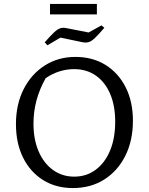

<svg xmlns="http://www.w3.org/2000/svg" viewBox="-20 -946 755 975"><path d="M350 9Q264 9 199 -31.5Q134 -72 97.5 -145Q61 -218 61 -316Q61 -416 100 -493Q139 -570 207.5 -613.5Q276 -657 363 -657Q450 -657 515.5 -616.5Q581 -576 618 -503Q655 -430 655 -333Q655 -232 616.5 -155Q578 -78 509.5 -34.5Q441 9 350 9ZM357 -49Q419 -49 466 -84Q513 -119 539 -181.5Q565 -244 565 -328Q565 -409 539.5 -469Q514 -529 467 -562Q420 -595 356 -595Q319 -595 282 -583.5Q245 -572 212 -549Q150 -440 150 -318Q150 -238 176 -177.5Q202 -117 249 -83Q296 -49 357 -49ZM234 -873V-926H472V-873ZM221 -716 207 -731Q236 -764 254 -781Q272 -798 286 -802.5Q300 -807 318 -803L430 -781L495 -817L510 -805Q480 -770 462 -753Q444 -736 430 -732Q416 -728 397 -732L287 -755Z"/></svg>

Font: Piazzolla
Style: Regular
Weight: 400
Designer: Juan Pablo del Peral
Foundry: Huerta Tipografica
Version: Version 1.330